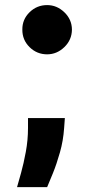

<svg xmlns="http://www.w3.org/2000/svg" viewBox="-20 -573 355 770"><path d="M240.1 -99.4 237.2 -59.7Q233.7 -8.5 220.3 38.4Q207 85.2 192.3 121.4Q177.6 157.7 169 177.6H48.3Q54 157.7 64.5 120.2Q74.9 82.7 83.6 35.7Q92.3 -11.4 92.3 -59.7V-99.4ZM169 -355.1Q127.8 -355.1 98.5 -384.1Q69.2 -413 69.6 -454.5Q69.2 -495 98.5 -523.8Q127.8 -552.6 169 -552.6Q208.1 -552.6 238.1 -523.8Q268.1 -495 268.5 -454.5Q268.1 -413 238.1 -384.1Q208.1 -355.1 169 -355.1Z"/></svg>

Font: Inter UI Black
Style: Regular
Weight: 900
Designer: Rasmus Andersson
Foundry: rsms
Version: 3.2;8d6f07862